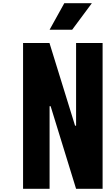

<svg xmlns="http://www.w3.org/2000/svg" viewBox="-20 -1187 707 1207"><path d="M291.7 -1000 384.1 -1166.7H557.3L433.6 -1000ZM291.7 0H125V-916.7H291L451.8 -397.1H458.3V-916.7H625V0H458.3L298.2 -519.5H291.7Z"/></svg>

Font: Monoid
Style: Bold
Weight: 700
Width: 4
Designer: Andreas Larsen (@larsenwork)
Version: Version 0.61